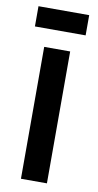

<svg xmlns="http://www.w3.org/2000/svg" viewBox="-81 -719 385 757"><g transform="rotate(10 112.0 -341.0)"><path d="M60 0V-528H164V0ZM10 -601V-682H213V-601Z"/></g></svg>

Font: Bricolage Grotesque 10pt Condensed Medium
Style: Regular
Weight: 500
Width: 3
Designer: Mathieu Triay
Foundry: Atelier Triay
Version: Version 1.000; ttfautohint (v1.8.4.7-5d5b);gftools[0.9.32]